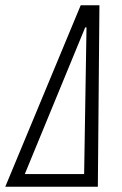

<svg xmlns="http://www.w3.org/2000/svg" viewBox="-59 -708 462 728"><path d="M-39 0 247 -688H318L312 0ZM35 -48H260L269 -604H264Z"/></svg>

Font: Saira ExtraCondensed Light
Style: Italic
Weight: 300
Width: 2
Italic angle: -12°
Designer: Hector Gatti with collaboration of the Omnibus-Type team
Foundry: Omnibus-Type
Version: Version 1.101